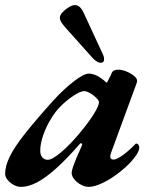

<svg xmlns="http://www.w3.org/2000/svg" viewBox="-44 -715 605 749"><path d="M348.7 -470.1Q341.9 -470.1 333.8 -475Q325.8 -479.9 319.2 -486.7L211.6 -607Q201.8 -618 195.6 -627.6Q189.5 -637.1 189.5 -646Q189.5 -655.7 199.8 -667Q210.2 -678.2 224.2 -686.7Q238.2 -695.2 248.2 -695.2Q259.4 -695.2 267.9 -686.8Q276.4 -678.5 284.6 -660.3L358 -501.6Q362.8 -491.3 361.8 -480.7Q360.8 -470.1 348.7 -470.1ZM37.6 14Q24 14 9.5 6.3Q-4.9 -1.5 -14.5 -13.5Q-24 -25.6 -24 -36.6Q-24 -66.8 -6.2 -103.7Q11.7 -140.5 53 -193Q94.4 -245.5 164.3 -323.2Q207.7 -370.2 245.8 -399Q283.9 -427.9 302.3 -427.9Q329 -427.9 361.5 -401.6Q368.1 -394.2 369.1 -393.7Q370 -393.1 371 -393.1Q373 -393.1 373.7 -393.8Q374.4 -394.5 377 -399.9Q384.5 -414.1 387.5 -420.3Q390.5 -426.6 392.4 -431.6Q397.6 -443.2 416.7 -443.2Q432.2 -443.2 449.4 -436.1Q466.6 -429 478.7 -419.1Q490.8 -409.2 490.8 -400.1Q490.8 -394.3 488.7 -389.8L389 -118.3Q380.1 -92.5 399.5 -92.5Q411 -92.5 434.8 -109.6Q458.7 -126.6 482.6 -151.6Q485.4 -154.5 485.9 -154.7Q486.3 -155 487.5 -155Q492.3 -155 495.9 -150.5Q499.4 -145.9 499.4 -139.1Q499.4 -124.7 480.5 -100.1Q461.6 -75.5 431.8 -50.7Q395.6 -20.6 360.6 -3.3Q325.5 14 302.3 14Q287.4 14 271.7 5.5Q255.9 -2.9 245.7 -15.6Q235.5 -28.3 235.5 -40.6Q235.5 -47.5 240.7 -63.6Q242.5 -69.3 246.4 -79.2Q250.3 -89 255.1 -100.6Q259.9 -112.2 265.4 -124.2Q270.9 -136.2 275.4 -147.3Q278 -152.5 274.6 -155.1Q271.2 -157.8 268.5 -154.9Q217.3 -95.9 175.5 -58.4Q133.6 -20.8 100.2 -3.4Q66.8 14 37.6 14ZM142.8 -91.6Q159.9 -91.6 196.8 -123.2Q233.8 -154.8 272.4 -202.6Q304.6 -241.7 323.4 -272.5Q342.1 -303.4 342.1 -316.4Q342.1 -325.3 321.7 -342Q312.4 -349.5 302.1 -354.5Q291.9 -359.6 285.2 -359.6Q269.7 -359.6 242.7 -341.6Q215.7 -323.6 192.2 -300.2Q171.5 -279.7 153.4 -249.1Q135.2 -218.5 124.1 -186.1Q113 -153.6 113 -127.3Q113 -110.6 121 -101.1Q129 -91.6 142.8 -91.6Z"/></svg>

Font: EB Garamond
Style: Italic
Weight: 400
Italic angle: -17.2°
Designer: Georg Duffner and Octavio Pardo
Foundry: Georg Duffner
Version: Version 1.001